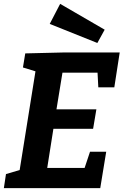

<svg xmlns="http://www.w3.org/2000/svg" viewBox="-21 -976 641 996"><path d="M446 -189H530L499 0H-1L10 -73L81 -94L163 -606L98 -626L110 -699L317 -704H600L572 -523H489L485 -599H303L272 -409H479L462 -308H256L224 -105H418ZM484 -753 237 -852 291 -956 522 -822Z"/></svg>

Font: Bitter
Style: Bold Italic
Weight: 700
Italic angle: -9°
Designer: Sol Matas, and Bitter project Authors
Foundry: Sol Matas
Version: Version 2.001